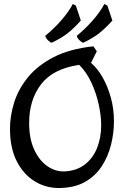

<svg xmlns="http://www.w3.org/2000/svg" viewBox="-20 -908 621 962"><path d="M274 34Q208 34 152.5 -0.5Q97 -35 63.5 -101Q30 -167 30 -263Q30 -326 50.5 -393Q71 -460 119 -519.5Q167 -579 247.5 -621Q328 -663 448 -676L465 -651L436 -593Q468 -566 494 -520.5Q520 -475 535.5 -418.5Q551 -362 551 -301Q551 -241 536 -181.5Q521 -122 488.5 -73Q456 -24 403 5Q350 34 274 34ZM299 -49Q362 -51 404 -83Q446 -115 466.5 -167Q487 -219 487 -281Q487 -327 475 -383Q463 -439 438.5 -492.5Q414 -546 377 -583Q246 -564 186 -486Q126 -408 126 -291Q126 -215 150.5 -160.5Q175 -106 214.5 -77.5Q254 -49 299 -49ZM397 -694Q391 -694 378.5 -706Q366 -718 365 -729Q406 -762 443.5 -804.5Q481 -847 503 -888L518 -880L543 -805Q506 -764 475 -740Q444 -716 397 -694ZM239 -694Q233 -694 220.5 -706Q208 -718 207 -729Q248 -762 285.5 -804.5Q323 -847 345 -888L360 -880L385 -805Q348 -764 317 -740Q286 -716 239 -694Z"/></svg>

Font: Julee
Style: Regular
Weight: 400
Designer: Julian Tunni
Foundry: Julian Tunni
Version: Version 1.002; ttfautohint (v1.8.4.7-5d5b);gftools[0.9.23]